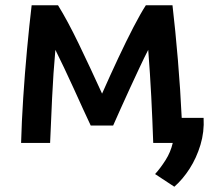

<svg xmlns="http://www.w3.org/2000/svg" viewBox="-20 -542 806 728"><path d="M641 166 568 118Q588 96 607.5 65.5Q627 35 635 0H561Q558 -88 553.5 -176Q549 -264 542 -353Q527 -324 509 -285.5Q491 -247 472.5 -207Q454 -167 437.5 -130Q421 -93 409 -66H324Q311 -93 294.5 -129.5Q278 -166 259.5 -206.5Q241 -247 223 -285Q205 -323 190 -353Q182 -265 177.5 -170Q173 -75 170 0H60Q62 -78 68 -170.5Q74 -263 82.5 -354.5Q91 -446 100 -522H200Q236 -464 278.5 -376Q321 -288 367 -187Q398 -257 428.5 -322Q459 -387 486 -439Q513 -491 533 -522H634Q645 -428 654.5 -315Q664 -202 669 -95H752Q755 -42 740 7.5Q725 57 699 97.5Q673 138 641 166Z"/></svg>

Font: Ubuntu Sans SemiBold
Style: Regular
Weight: 600
Designer: Dalton Maag Ltd
Foundry: Dalton Maag Ltd
Version: Version 1.006; ttfautohint (v1.8.4.7-5d5b)